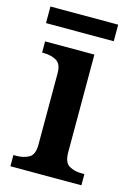

<svg xmlns="http://www.w3.org/2000/svg" viewBox="-107 -738 552 794"><g transform="rotate(15 169.0 -340.5)"><path d="M19 0V-48H32Q62 -48 85 -60.5Q108 -73 108 -116V-422Q108 -463 84.5 -475.5Q61 -488 32 -488H24V-536H235V-118Q235 -74 257.5 -61Q280 -48 310 -48H323V0ZM8 -610V-681H298V-610Z"/></g></svg>

Font: Noto Serif Hentaigana SemiBold
Style: Regular
Weight: 600
Designer: Kazuhiro Yamada
Foundry: nipponia
Version: Version 1.000; ttfautohint (v1.8.4.7-5d5b)